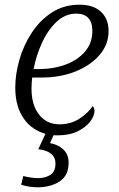

<svg xmlns="http://www.w3.org/2000/svg" viewBox="-20 -566 508 817"><path d="M223 10Q175 10 134 -13Q93 -36 69 -81.5Q45 -127 45 -194Q45 -250 62.5 -311.5Q80 -373 115 -426.5Q150 -480 201 -513Q252 -546 319 -546Q377 -546 409.5 -516Q442 -486 442 -433Q442 -377 404 -332.5Q366 -288 301.5 -262Q237 -236 156 -236H117Q116 -227 115 -214Q114 -201 114 -190Q114 -119 146.5 -78Q179 -37 233 -37Q280 -37 316.5 -60Q353 -83 374 -114Q382 -108 382 -94Q382 -73 364 -49Q346 -25 311 -7.5Q276 10 223 10ZM143 -272Q208 -272 260 -291.5Q312 -311 342.5 -347.5Q373 -384 373 -434Q373 -508 304 -508Q258 -508 221 -473.5Q184 -439 159 -384.5Q134 -330 123 -272ZM140 231Q125 231 106.5 228.5Q88 226 70 220L79 183Q94 187 111 189.5Q128 192 142 192Q173 192 194.5 178Q216 164 216 130Q216 103 197 88Q178 73 143 69L179 -9H216L193 43Q227 49 249.5 70Q272 91 272 127Q272 181 233.5 206Q195 231 140 231Z"/></svg>

Font: Noto Serif Light
Style: Italic
Weight: 300
Italic angle: -12°
Designer: Monotype Design Team
Foundry: Monotype Imaging Inc.
Version: Version 2.013